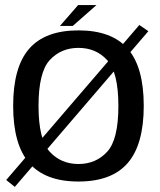

<svg xmlns="http://www.w3.org/2000/svg" viewBox="-20 -720 639 766"><path d="M4.8 -1.9 39 25.6 571.9 -595.6 535.9 -620.3ZM293 4.2Q425.9 4.2 489.7 -69.7Q553.5 -143.7 553.5 -297.8Q553.5 -452.4 489.7 -525.6Q425.9 -598.8 293 -598.8Q160.3 -598.8 96.4 -525.6Q32.5 -452.4 32.5 -297.8Q32.5 -143.7 96.4 -69.7Q160.3 4.2 293 4.2ZM293 -65.7Q223.6 -65.7 178.6 -114.4Q133.7 -163 133.7 -297.3Q133.7 -431.9 178.6 -480.4Q223.6 -529 293 -529Q362.6 -529 407.4 -480.4Q452.3 -431.9 452.3 -297.3Q452.3 -163 407.4 -114.4Q362.6 -65.7 293 -65.7ZM219.3 -616.6H270.3L365 -699.9H291.7Z"/></svg>

Font: Anybody Thin
Style: Regular
Weight: 100
Designer: Tyler Finck
Foundry: Etcetera Type Company
Version: Version 1.114;gftools[0.9.25]